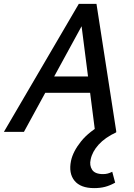

<svg xmlns="http://www.w3.org/2000/svg" viewBox="-32 -678 688 987"><path d="M457 0 380 -601H419L91 0H-12L373 -658H464L566 0ZM142 -201 189 -285H461L485 -201ZM452 289Q382 289 351 251Q320 213 333 149Q343 101 384.5 49Q426 -3 506 -46L566 2Q508 29 475 65.5Q442 102 434 142Q427 172 441.5 194.5Q456 217 498 217Q511 217 522 214Q533 211 545 205L560 261Q533 276 508 282.5Q483 289 452 289Z"/></svg>

Font: Ysabeau Infant SemiBold
Style: Italic
Weight: 600
Italic angle: -12°
Designer: Christian Thalmann (Catharsis Fonts)
Version: Version 2.002; featfreeze: ss01,ss02,lnum